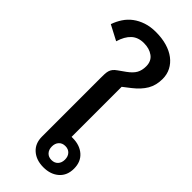

<svg xmlns="http://www.w3.org/2000/svg" viewBox="-314 -935 990 990"><g transform="rotate(45 181.0 -440.0)"><path d="M249 12Q197 12 164.5 -16.5Q132 -45 132 -95V-522Q132 -538 132.5 -551Q133 -564 136 -574.5Q139 -585 146 -594Q153 -603 166 -612L204 -639Q233 -660 244.5 -681Q256 -702 256 -731Q256 -769 229.5 -788.5Q203 -808 163 -808Q121 -808 95 -784Q69 -760 55 -713L-27 -756Q-17 -785 -0.5 -810Q16 -835 40 -853Q64 -871 95.5 -881.5Q127 -892 167 -892Q211 -892 247 -881.5Q283 -871 308.5 -851.5Q334 -832 348 -805Q362 -778 362 -745Q362 -699 342 -664.5Q322 -630 281 -598L241 -567V-202H249Q301 -202 333.5 -173.5Q366 -145 366 -95Q366 -45 333.5 -16.5Q301 12 249 12ZM252 -44Q274 -44 287 -58Q300 -72 300 -95Q300 -118 287 -132Q274 -146 252 -146Q230 -146 217 -132Q204 -118 204 -95Q204 -72 217 -58Q230 -44 252 -44Z"/></g></svg>

Font: IBM Plex Sans Thai Looped Medium
Style: Regular
Weight: 500
Designer: Mike Abbink, Paul van der Laan, Pieter van Rosmalen, Ben Mitchell, Mark Frömberg
Foundry: Bold Monday
Version: Version 1.1